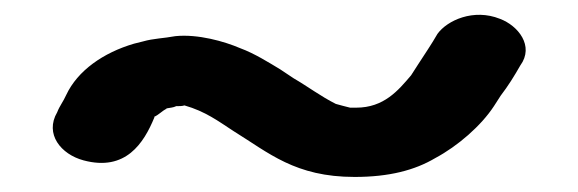

<svg xmlns="http://www.w3.org/2000/svg" viewBox="-20 -410 767 255"><path d="M200 -265C201 -265 201 -265 201 -266C206 -267 210 -267 214 -269C218 -269 222 -269 225 -270C253 -262 270 -249 290 -236C337 -207 372 -175 451 -175C497 -175 531 -184 558 -200C588 -216 619 -243 636 -269L645 -283C655 -296 663 -309 671 -323C690 -349 668 -376 644 -385C609 -399 574 -383 561 -365C553 -351 544 -338 535 -324L526 -310C509 -290 490 -267 453 -267H445C437 -269 433 -270 426 -272C406 -282 389 -295 370 -306L352 -318C337 -327 318 -339 299 -346C278 -355 243 -365 213 -362C197 -359 184 -359 170 -355L158 -352C117 -340 83 -316 68 -284C64 -275 59 -269 56 -261C39 -232 61 -205 91 -197C147 -182 171 -220 185 -254V-255C190 -257 196 -263 200 -265Z"/></svg>

Font: Blanket
Style: Sik
Weight: 700
Foundry: Cannot Into Space Fonts
Version: Version 0.9